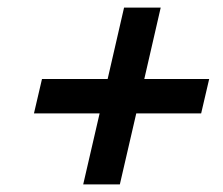

<svg xmlns="http://www.w3.org/2000/svg" viewBox="-20 -623 584 503"><path d="M198 -140 241 -326H69L90 -416H262L305 -603H401L358 -416H528L507 -326H337L294 -140Z"/></svg>

Font: Instrument Sans SemiCondensed SemiBold Italic
Style: Regular
Weight: 600
Width: 4
Italic angle: -13°
Designer: Rodrigo Fuenzalida
Foundry: fragTYPE
Version: Version 1.000; ttfautohint (v1.8.4.7-5d5b);gftools[0.9.28]